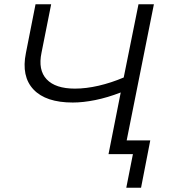

<svg xmlns="http://www.w3.org/2000/svg" viewBox="-20 -720 791 897"><path d="M487 0 544 -288Q482 -264 425 -252.5Q368 -241 320 -241Q194 -241 136.5 -302Q79 -363 101 -472L146 -700H219L174 -474Q157 -393 198 -349.5Q239 -306 330 -306Q382 -306 440.5 -319.5Q499 -333 558 -358L627 -700H699L559 0ZM570 157 601 0H487L501 -64H682L639 157Z"/></svg>

Font: Montserrat
Style: Italic
Weight: 400
Italic angle: -11.3°
Designer: Julieta Ulanovsky
Foundry: Julieta Ulanovsky
Version: Version 9.000; ttfautohint (v1.8.4.7-5d5b)